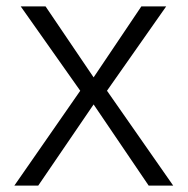

<svg xmlns="http://www.w3.org/2000/svg" viewBox="-20 -583 589 603"><path d="M25 0 232 -298 45 -563H123L274 -340L424 -563H502L316 -298L524 0H447L274 -255L100 0Z"/></svg>

Font: Darker Grotesque Light Medium
Style: Regular
Weight: 500
Version: Version 1.000;gftools[0.9.28]